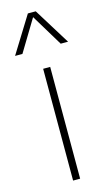

<svg xmlns="http://www.w3.org/2000/svg" viewBox="-151 -852 505 896"><g transform="rotate(-15 102.0 -404.0)"><path d="M85 0V-540H119V0ZM-26 -632 83 -808H121L230 -632H194.5L102 -785L9.5 -632Z"/></g></svg>

Font: Encode Sans Th
Style: Regular
Weight: 100
Designer: Multiple Designers
Foundry: Impallari Type
Version: Version 3.002; ttfautohint (v1.8.3) -l 8 -r 50 -G 200 -x 14 